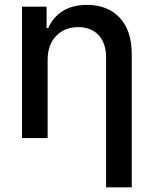

<svg xmlns="http://www.w3.org/2000/svg" viewBox="-20 -573 637 797"><path d="M177.7 -323.7V0H71.3V-545.4H173.3V-456.5H180.2Q199.7 -501.5 240.5 -527.1Q281.2 -552.7 340.8 -552.7Q426.8 -552.7 476.8 -499.5Q526.9 -446.3 526.9 -347.2V204.6H420.4V-334Q420.4 -393.1 389.6 -426.8Q358.9 -460.4 304.7 -460.4Q248.5 -460.4 213.1 -424.1Q177.7 -387.7 177.7 -323.7Z"/></svg>

Font: Karasuma Gothic
Style: Regular
Weight: 500
Designer: Rasmus Andersson / Ryoko Nishizuka
Foundry: Genbu
Version: Version 1.00